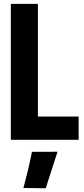

<svg xmlns="http://www.w3.org/2000/svg" viewBox="-20 -731 439 1004"><path d="M36.6 0H391.1V-121.6H178.2V-710.9H36.6ZM219.2 253.4 280.8 62.5 147 63Q134.3 125.5 125.2 163.3Q116.2 201.2 102.5 252Z"/></svg>

Font: Roboto Flex Super Cond Bold
Style: Regular
Weight: 700
Width: 3
Designer: Berlow after Robertson
Foundry: Google
Version: Version 3.000